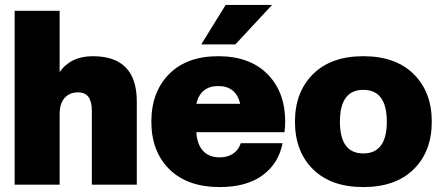

<svg xmlns="http://www.w3.org/2000/svg" viewBox="-20 -756 1807 786"><path d="M540 0H356V-303.2Q356 -377.9 299.8 -377.9Q264.6 -377.9 244.4 -355Q224.1 -332 224.1 -288.1V0H40V-711.9H224.1V-460.9Q269.5 -525.9 359.9 -525.9Q540 -525.9 540 -340.8Z M879.4 9.8Q747.1 9.8 673.3 -63.2Q599.6 -136.2 599.6 -257.8Q599.6 -379.4 672.1 -452.6Q744.6 -525.9 873.5 -525.9Q1002.4 -525.9 1075 -452.6Q1147.5 -379.4 1147.5 -257.8Q1147.5 -237.3 1144.5 -214.8H783.7Q786.6 -166 810.8 -138.9Q835 -111.8 879.4 -111.8Q911.1 -111.8 933.8 -126.7Q956.5 -141.6 965.8 -169.9H1136.7Q1120.6 -86.4 1054.7 -38.3Q988.8 9.8 879.4 9.8ZM783.7 -331.1H963.4Q945.8 -403.8 873.5 -403.8Q801.3 -403.8 783.7 -331.1ZM943.4 -574.2H803.7L903.8 -735.8H1093.8Z M1467.3 -525.9Q1599.6 -525.9 1673.6 -452.6Q1747.6 -379.4 1747.6 -257.8Q1747.6 -136.2 1673.6 -63.2Q1599.6 9.8 1467.3 9.8Q1335 9.8 1261.2 -63.2Q1187.5 -136.2 1187.5 -257.8Q1187.5 -379.4 1261.5 -452.6Q1335.4 -525.9 1467.3 -525.9ZM1467.3 -127.9Q1563.5 -127.9 1563.5 -257.8Q1563.5 -388.2 1467.3 -388.2Q1371.6 -388.2 1371.6 -257.8Q1371.6 -127.9 1467.3 -127.9Z"/></svg>

Font: Creato Display Black
Style: Regular
Weight: 900
Version: Version 1.000